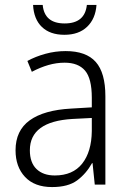

<svg xmlns="http://www.w3.org/2000/svg" viewBox="-20 -748 523 778"><path d="M246 -541Q329 -541 368 -497Q407 -453 407 -358V0H364L355 -87H353Q329 -44 292.5 -17Q256 10 191 10Q120 10 81.5 -31Q43 -72 43 -139Q43 -219 100.5 -260.5Q158 -302 268 -308L352 -313V-352Q352 -430 324.5 -462Q297 -494 242 -494Q209 -494 176 -484.5Q143 -475 109 -457L91 -501Q124 -519 164 -530Q204 -541 246 -541ZM274 -266Q101 -256 101 -139Q101 -89 128 -63Q155 -37 202 -37Q275 -37 313 -85Q351 -133 352 -217V-270ZM371 -728Q367 -672 333 -639.5Q299 -607 241 -607Q183 -607 150 -638.5Q117 -670 114 -728H153Q160 -653 242 -653Q324 -653 332 -728Z"/></svg>

Font: Noto Sans Lao SemiCondensed Light
Style: Regular
Weight: 300
Width: 4
Designer: Monotype Design Team
Foundry: Monotype Imaging Inc.
Version: Version 2.003; ttfautohint (v1.8.4.7-5d5b)